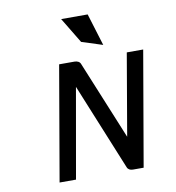

<svg xmlns="http://www.w3.org/2000/svg" viewBox="-87 -878 874 956"><g transform="rotate(-10 349.5 -400.0)"><path d="M420 -800H286L364 -671L470 -637ZM479 -17C483 -6 494 0 508 0H562L662 -580H579L508 -166L345 -563C341 -574 329 -580 314 -580H237L137 0H220L300 -455Z"/></g></svg>

Font: Charger Monospace
Style: Regular
Weight: 400
Designer: Jasper
Foundry: Cannot Into Space Fonts
Version: Version 0.980